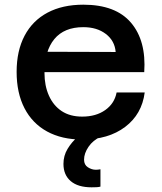

<svg xmlns="http://www.w3.org/2000/svg" viewBox="-20 -584 690 820"><path d="M331 12Q244 12 181 -22.5Q118 -57 84.5 -122Q51 -187 51 -277Q51 -367 85 -431.5Q119 -496 183 -530Q247 -564 336 -564Q474 -564 539.5 -487Q605 -410 596 -276H146L147 -363L474 -362Q470 -410 432 -439Q394 -468 336 -468Q254 -468 212 -417Q170 -366 170 -272Q170 -218 189 -175.5Q208 -133 243.5 -109.5Q279 -86 331 -86Q390 -86 429.5 -114Q469 -142 478 -189H598Q586 -96 514.5 -42Q443 12 331 12ZM409 213Q402 215 393.5 215.5Q385 216 371 216Q313 216 282 189.5Q251 163 251 116Q251 81 268.5 52Q286 23 311.5 0.5Q337 -22 360 -34L410 0Q377 15 358 43Q339 71 339 98Q339 120 355.5 130.5Q372 141 389 141Q394 141 398.5 140.5Q403 140 409 139Z"/></svg>

Font: Azeret Mono Thin Medium
Style: Regular
Weight: 500
Version: Version 1.002